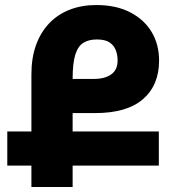

<svg xmlns="http://www.w3.org/2000/svg" viewBox="-20 -744 706 764"><path d="M105 0V-449Q105 -514 123.5 -565Q142 -616 176 -651.5Q210 -687 257.5 -705.5Q305 -724 363 -724Q442 -724 498 -695Q554 -666 583.5 -616.5Q613 -567 613 -503Q613 -405 549 -349.5Q485 -294 358 -294H269V0ZM269 -430H355Q397 -430 422.5 -448Q448 -466 448 -503Q448 -526 440.5 -545Q433 -564 415.5 -575.5Q398 -587 365 -587Q333 -587 311.5 -573.5Q290 -560 279.5 -526Q269 -492 269 -430ZM9 -221H612V-85H9Z"/></svg>

Font: Noto Sans Armenian ExtraBold
Style: Regular
Weight: 800
Version: Version 2.007